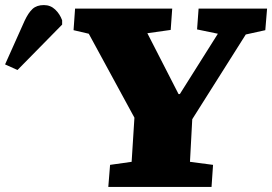

<svg xmlns="http://www.w3.org/2000/svg" viewBox="-276 -737 1073 757"><path d="M428 -366H433L583 -604L501 -621L507 -703H777L770 -618L693 -601L482 -267L473 -99L564 -87L558 0H151L158 -87L243 -99L254 -273L74 -604L14 -618L20 -703H403L397 -619L305 -606ZM-207 -461 -256 -483 -179 -655Q-164 -687 -147.5 -702Q-131 -717 -103 -717Q-77 -717 -58.5 -699.5Q-40 -682 -31 -657V-640Z"/></svg>

Font: Literata 18pt Black
Style: Italic
Weight: 900
Italic angle: -2°
Designer: Latin by Veronika Burian and Jose Scaglione. Greek by Irene Vlachou. Cyrillic by Vera Evstafieva
Foundry: TypeTogether
Version: Version 3.103;gftools[0.9.29]